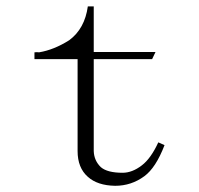

<svg xmlns="http://www.w3.org/2000/svg" viewBox="-20 -649 626 604"><path d="M88.4 -462.9V-484.4Q96.2 -485.4 103 -484.4Q149.9 -492.2 197.8 -522.5Q246.6 -558.6 256.3 -628.9H274.9V-485.4H469.2L458.5 -462.9H274.9V-173.8Q275.9 -143.6 297.4 -123Q317.9 -105.5 365.7 -105.5Q396 -105.5 426.3 -128.9Q454.6 -150.4 478 -201.2L497.6 -192.4Q470.2 -121.1 434.1 -94.7Q393.1 -64.5 342.3 -64.5Q286.6 -65.4 256.3 -92.8Q224.1 -121.1 224.1 -173.8V-462.9Z"/></svg>

Font: BabelStone Tangut Wenhai
Style: Regular
Weight: 400
Designer: Andrew West
Foundry: BabelStone
Version: Version 1.002 May 21, 2016